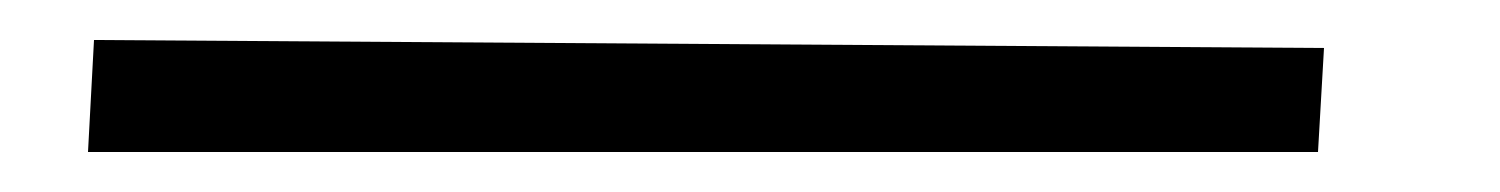

<svg xmlns="http://www.w3.org/2000/svg" viewBox="-20 30 750 96"><path d="M27 50 642 54 639 106H24Z"/></svg>

Font: Lora
Style: Italic
Weight: 400
Italic angle: -3°
Designer: Olga Karpushina, Alexei Vanyashin (Cyrillic)
Foundry: Cyreal
Version: Version 3.008